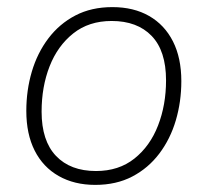

<svg xmlns="http://www.w3.org/2000/svg" viewBox="-20 -512 584 540"><path d="M248 8Q189 8 145 -17Q101 -42 77.5 -88.5Q54 -135 54 -200Q54 -258 69.5 -310.5Q85 -363 116 -404Q147 -445 192 -468.5Q237 -492 296 -492Q356 -492 399.5 -467Q443 -442 466.5 -395.5Q490 -349 490 -284Q490 -226 474.5 -173.5Q459 -121 428 -80Q397 -39 352 -15.5Q307 8 248 8ZM250 -31Q314 -31 358 -66Q402 -101 424.5 -159Q447 -217 447 -286Q447 -369 406.5 -411Q366 -453 294 -453Q230 -453 186 -418Q142 -383 119.5 -325.5Q97 -268 97 -198Q97 -116 137.5 -73.5Q178 -31 250 -31Z"/></svg>

Font: Nunito Sans 12pt ExtraLight
Style: Italic
Weight: 200
Italic angle: -9°
Designer: Vernon Adams
Foundry: Vernon Adams
Version: Version 3.101;gftools[0.9.27]